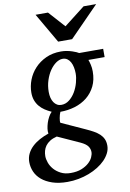

<svg xmlns="http://www.w3.org/2000/svg" viewBox="-133 -781 724 1071"><g transform="rotate(-10 229.5 -245.5)"><path d="M320.8 87.9Q320.8 69.8 310.1 54.7Q299.3 39.6 270 25.9L145 -30.8Q121.1 -24.9 105.2 -14.6Q89.4 -4.4 80.1 8.5Q70.8 21.5 66.9 36.1Q63 50.8 63 65.9Q63 83 70.3 103.5Q77.6 124 93 141.6Q108.4 159.2 131.8 171.1Q155.3 183.1 187 183.1Q223.1 183.1 248.5 172.9Q273.9 162.6 290 147.9Q306.2 133.3 313.5 116.9Q320.8 100.6 320.8 87.9ZM310.1 -358.9Q310.1 -377.4 306.6 -394.3Q303.2 -411.1 296.1 -424.1Q289.1 -437 278.1 -444.6Q267.1 -452.1 252 -452.1Q233.9 -452.1 214.8 -439Q195.8 -425.8 179.9 -402.8Q164.1 -379.9 154.1 -349.1Q144 -318.4 144 -283.2Q144 -265.1 147.9 -249.8Q151.9 -234.4 159.4 -223.4Q167 -212.4 177.5 -206.3Q188 -200.2 201.2 -200.2Q226.1 -200.2 246.3 -216.1Q266.6 -231.9 280.8 -255.9Q294.9 -279.8 302.5 -307.6Q310.1 -335.4 310.1 -358.9ZM393.1 -420.9Q397.5 -409.7 401.6 -392.1Q405.8 -374.5 405.8 -354Q405.8 -306.2 388.2 -270.5Q370.6 -234.9 340.8 -210.9Q311 -187 271.7 -175Q232.4 -163.1 189 -163.1Q185.5 -155.8 183.1 -147Q180.7 -138.2 179.2 -129.6Q177.7 -121.1 177.2 -114Q176.8 -106.9 178.2 -103L312 -42Q335 -31.7 353.8 -21.2Q372.6 -10.7 386 1.7Q399.4 14.2 406.7 30Q414.1 45.9 414.1 67.9Q414.1 89.4 404.1 109.6Q394 129.9 376.7 147.7Q359.4 165.5 335.2 180.7Q311 195.8 283 206.5Q254.9 217.3 223.9 223.1Q192.9 229 161.1 229Q111.8 229 75.7 216.8Q39.6 204.6 15.9 184.6Q-7.8 164.6 -19.3 138.2Q-30.8 111.8 -30.8 83Q-30.8 57.6 -20.3 36.1Q-9.8 14.6 8.3 -2.4Q26.4 -19.5 50.5 -32.7Q74.7 -45.9 102.1 -55.2Q99.6 -66.9 101.8 -82.8Q104 -98.6 109.1 -115Q114.3 -131.3 122.6 -146.5Q130.9 -161.6 141.1 -171.9Q121.1 -180.7 104 -192.1Q86.9 -203.6 74.5 -218.5Q62 -233.4 54.9 -252.7Q47.9 -272 47.9 -295.9Q47.9 -332.5 61.5 -367.9Q75.2 -403.3 101.3 -431.4Q127.4 -459.5 164.8 -476.8Q202.1 -494.1 250 -494.1Q268.1 -494.1 283.9 -491Q299.8 -487.8 312.7 -483.6Q325.7 -479.5 335.2 -475.1Q344.7 -470.7 349.1 -467.8H484.9V-420.9ZM323.7 -550.8H244.6L146.5 -720.2H216.8L299.8 -627.9L418.5 -720.2H489.7Z"/></g></svg>

Font: Charis SIL Afr
Style: Italic
Weight: 400
Italic angle: -11°
Foundry: SIL International
Version: Version 5.000